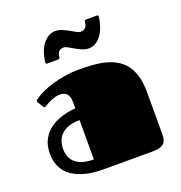

<svg xmlns="http://www.w3.org/2000/svg" viewBox="-130 -836 891 947"><g transform="rotate(-20 315.0 -362.0)"><path d="M249 0Q222.7 0 196 -3.4Q169.4 -6.8 145.3 -14.4Q121.1 -22 100.1 -34.2Q79.1 -46.4 63.7 -64.5Q48.3 -82.5 39.6 -106.9Q30.8 -131.3 30.8 -163.1Q30.8 -205.6 46.9 -235.8Q63 -266.1 90.1 -286.1Q117.2 -306.2 152.3 -316.9Q187.5 -327.6 225.1 -330.6V-364.3Q225.1 -383.3 220.2 -394.5Q215.3 -405.8 207.8 -411.4Q200.2 -417 191.2 -418.7Q182.1 -420.4 173.8 -420.4Q164.1 -420.4 153.1 -417.5Q142.1 -414.6 131.8 -410.4Q121.6 -406.2 112.3 -401.4Q103 -396.5 96.7 -392.6Q93.8 -390.6 91.3 -389.2Q88.9 -387.7 86.4 -387.7Q82 -387.7 78.1 -394L61.5 -420.4Q59.1 -423.8 59.1 -427.7Q59.1 -431.6 62.3 -434.6Q65.4 -437.5 68.4 -439.5Q84.5 -450.7 109.4 -462.4Q134.3 -474.1 165.3 -483.4Q196.3 -492.7 232.4 -498.5Q268.6 -504.4 307.1 -504.4Q343.8 -504.4 378.7 -502Q413.6 -499.5 444.6 -491.5Q475.6 -483.4 501.2 -468.5Q526.9 -453.6 545.7 -429.2Q564.5 -404.8 574.7 -369.1Q585 -333.5 585 -283.7V-65.9Q585 -49.8 582 -37.4Q579.1 -24.9 570.8 -16.6Q562.5 -8.3 547.9 -4.2Q533.2 0 509.8 0ZM225.1 -268.6Q189.9 -268.6 166 -259.8Q142.1 -251 127.4 -236.3Q112.8 -221.7 106.4 -202.4Q100.1 -183.1 100.1 -162.6Q100.1 -142.1 106.4 -123.8Q112.8 -105.5 127.4 -91.8Q142.1 -78.1 166 -70.3Q189.9 -62.5 225.1 -62.5ZM481 -724.1Q487.8 -724.1 488.5 -719.2Q489.3 -714.4 488.3 -709Q484.4 -684.1 476.1 -661.6Q467.8 -639.2 455.3 -622.3Q442.9 -605.5 426.5 -595.5Q410.2 -585.4 390.1 -585.4Q372.6 -585.4 355.5 -592.8Q338.4 -600.1 323 -608.9Q307.6 -617.7 294.9 -625Q282.2 -632.3 273.9 -632.3Q262.7 -632.3 256.1 -628.9Q249.5 -625.5 245.4 -619.6Q241.2 -613.8 239.5 -606.2Q237.8 -598.6 236.8 -590.8Q236.3 -587.9 233.6 -586.7Q231 -585.4 220.7 -585.4H171.9Q167 -585.4 165.3 -587.4Q163.6 -589.4 163.3 -592.3Q163.1 -595.2 163.8 -597.9Q164.6 -600.6 164.6 -602.1Q167.5 -626.5 175.8 -648.4Q184.1 -670.4 196.8 -686.8Q209.5 -703.1 226.1 -712.9Q242.7 -722.7 262.7 -722.7Q280.3 -722.7 297.4 -715.3Q314.5 -708 329.8 -699.5Q345.2 -690.9 357.9 -683.6Q370.6 -676.3 378.9 -676.3Q390.1 -676.3 397 -679.9Q403.8 -683.6 408 -689.5Q412.1 -695.3 413.8 -702.9Q415.5 -710.4 416.5 -718.8Q417 -721.7 418.9 -722.9Q420.9 -724.1 428.7 -724.1Z"/></g></svg>

Font: Fascinate
Style: Regular
Weight: 900
Designer: Astigmatic (AOETI)
Foundry: Astigmatic (AOETI)
Version: Version 1.000